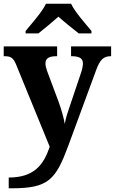

<svg xmlns="http://www.w3.org/2000/svg" viewBox="-20 -786 619 1035"><path d="M118 -619V-606H187C215 -628 265 -669 295 -696C325 -669 376 -628 404 -606H473V-619C442 -657 384 -721 363 -766H228C207 -721 149 -657 118 -619ZM27 171V229H44C241 229 280 183 348 0L499 -410C519 -464 538 -482 575 -483H579V-536H363V-483H368C409 -482 427 -472 427 -443C427 -431 422 -407 417 -394L354 -207C345 -182 335 -151 329 -118C325 -146 311 -196 296 -237L234 -403C229 -418 225 -432 225 -444C225 -470 242 -483 284 -483H288V-536H0V-483H4C38 -483 52 -475 68 -435L248 5C216 100 166 171 27 171Z"/></svg>

Font: Noto Serif Telugu
Style: Bold
Weight: 700
Designer: Jelle Bosma - Monotype Design Team
Foundry: Monotype Imaging Inc.
Version: Version 2.005